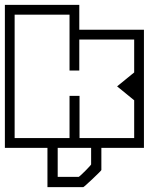

<svg xmlns="http://www.w3.org/2000/svg" viewBox="-40 -606 610 787"><path d="M245 -213Q245 -213 248 -213Q251 -213 255.5 -213Q260 -213 265 -213Q270.5 -213 275.2 -213Q280 -213 283 -213Q286 -213 286 -213Q286 -205 286 -185.2Q286 -165.5 286 -141Q286 -116.5 286 -93.2Q286 -70 286 -55Q286 -40 286 -40Q286 -40 286 -40Q286 -40 286 -40Q286 -40 286 -40Q286 -40 302.2 -40Q318.5 -40 344 -40Q369.5 -40 398 -40Q426.5 -40 452 -40Q477.5 -40 493.8 -40Q510 -40 510 -40Q510 -40 510 -40Q510 -40 510 -40Q510 -40 510 -40Q510 -40 510 -55.8Q510 -71.5 510 -89.8Q510 -108 510 -115Q510 -120.5 510 -125.8Q510 -131 510 -138.8Q510 -146.5 510 -158.5Q510 -170.5 510 -189Q510 -189 510 -189Q510 -189 510 -189Q510 -189 510 -189Q510 -189 510 -199.5Q510 -210 510 -224Q510 -238 510 -248.5Q510 -259 510 -259H550Q550 -234.5 550 -204.8Q550 -175 550 -141.8Q550 -108.5 550 -72.8Q550 -37 550 0Q550 0 550 0Q550 0 550 0Q550 0 550 0Q550 0 550 0Q550 0 550 0Q550 0 550 0Q550 0 550 0Q550 0 550 0Q550 0 528.5 0Q507 0 473 0Q439 0 400.5 0Q362 0 327.2 0Q292.5 0 269.8 0Q247 0 245 0Q245 0 245 0Q245 0 245 0Q245 0 245 0Q245 0 245 0Q245 0 245 0Q245 0 245 0Q245 0 245 0Q245 0 245 -6Q245 -12 245 -20Q245 -28 245 -34Q245 -40 245 -40Q245 -40 245 -40Q245 -40 245 -40Q245 -40 245 -40Q245 -60 245 -79.8Q245 -99.5 245 -118.2Q245 -137 245 -154Q245 -171 245 -186Q245 -201 245 -213ZM-20 -279H20Q20 -279 20 -261.8Q20 -244.5 20 -217.2Q20 -190 20 -159.5Q20 -129 20 -101.8Q20 -74.5 20 -57.2Q20 -40 20 -40Q20 -40 20 -40Q20 -40 20 -40Q20 -40 20 -40Q20 -40 20 -40Q20 -40 20 -40Q20 -40 20 -40Q20 -40 20 -40Q20 -40 20 -40Q20 -40 20 -40Q20 -40 20 -40Q20 -40 20 -40Q20 -40 20 -40Q20 -40 20 -40Q20 -40 38.2 -40Q56.5 -40 85.2 -40Q114 -40 146 -40Q178 -40 206.8 -40Q235.5 -40 253.8 -40Q272 -40 272 -40Q272 -30.5 272 -20.2Q272 -10 272 0Q272 0 272 0Q272 0 272 0Q272 0 272 0Q272 0 272 0Q272 0 272 0Q272 0 251 0Q230 0 196.8 0Q163.5 0 126 0Q88.5 0 55.2 0Q22 0 1 0Q-20 0 -20 0Q-20 0 -20 0Q-20 0 -20 0Q-20 0 -20 0Q-20 0 -20 0Q-20 0 -20 -20.2Q-20 -40.5 -20 -72.2Q-20 -104 -20 -139.5Q-20 -175 -20 -206.8Q-20 -238.5 -20 -258.8Q-20 -279 -20 -279ZM-20 -288V-586Q-20 -586 -4.5 -586Q11 -586 34.2 -586Q57.5 -586 81 -586Q104.5 -586 121 -586Q137.5 -586 139 -586Q139 -586 139 -586Q139 -586 139 -586Q139 -586 139 -586Q139 -586 139 -586Q139 -586 139 -586Q139 -586 139 -586Q139 -586 139 -586Q139 -586 139 -586Q139 -586 139 -586Q139 -586 139 -586Q140.5 -586 155.5 -586Q170.5 -586 192.2 -586Q214 -586 235.2 -586Q256.5 -586 270.8 -586Q285 -586 285 -586V-484Q306 -484 327 -484Q348 -484 369 -484Q390 -484 411 -484Q411 -484 425 -484Q439 -484 459.8 -484Q480.5 -484 501.2 -484Q522 -484 536 -484Q550 -484 550 -484Q550 -484 550 -484Q550 -484 550 -484Q550 -484 550 -484Q550 -484 550 -484V-287H510V-444Q510 -444 510 -444Q510 -444 510 -444Q510 -444 510 -444Q510 -444 510 -444Q510 -444 510 -444Q510 -444 510 -444Q510 -444 510 -444Q510 -444 493.8 -444Q477.5 -444 452 -444Q426.5 -444 397.8 -444Q369 -444 343.2 -444Q317.5 -444 301.2 -444Q285 -444 285 -444Q285 -444 285 -444Q285 -444 285 -444Q285 -444 285 -444Q285 -444 285 -431.2Q285 -418.5 285 -399.5Q285 -380.5 285 -361.5Q285 -342.5 285 -329.8Q285 -317 285 -317Q285 -317 275 -317Q265 -317 265 -317Q265 -317 255 -317Q245 -317 245 -317Q245 -317 245 -340.2Q245 -363.5 245 -397.5Q245 -431.5 245 -465.5Q245 -499.5 245 -522.8Q245 -546 245 -546Q245 -546 245 -546Q245 -546 245 -546Q245 -546 229 -546Q213 -546 192 -546Q171 -546 155 -546Q139 -546 139 -546Q139 -546 121 -546Q103 -546 79.5 -546Q56 -546 38 -546Q20 -546 20 -546Q20 -546 20 -546Q20 -546 20 -546V-288ZM440 -252Q440 -252 440 -252Q440 -252 440 -252Q440 -252 450.5 -260.5Q461 -269 475 -280.5Q489 -292 499.5 -300.5Q510 -309 510 -309V-359H529H550Q550 -359 550 -337.5Q550 -316 550 -284Q550 -252 550 -220Q550 -188 550 -166.5Q550 -145 550 -145H529H510V-195Q510 -195 499.5 -203.5Q489 -212 475 -223.5Q461 -235 450.5 -243.5Q440 -252 440 -252Q440 -252 440 -252Q440 -252 440 -252ZM-20 -358H20Q20 -330.5 20 -314Q20 -297.5 20 -282.2Q20 -267 20 -243Q20 -243 20 -243Q20 -243 20 -243Q20 -243 20 -243Q20 -243 20 -243Q20 -218 20 -205Q20 -192 20 -183.2Q20 -174.5 20 -162.8Q20 -151 20 -128H-20ZM375.5 -6V30V91Q375.5 92 364.8 102.8Q354 113.5 339.8 127Q325.5 140.5 314 150.8Q302.5 161 301.5 161Q301.5 161 301.5 161Q301.5 161 301.5 161Q301.5 161 301.5 161Q301.5 161 301.5 161Q301.5 161 286.8 161Q272 161 250 161Q228 161 206 161Q184 161 169.2 161Q154.5 161 154.5 161V-6H196.5Q196.5 16 196.5 36Q196.5 56 196.5 76.2Q196.5 96.5 196.5 119Q196.5 119 196.5 119Q196.5 119 196.5 119Q196.5 119 209.5 119Q222.5 119 239.5 119Q256.5 119 269.5 119Q282.5 119 282.5 119Q283.5 119 291.5 111.8Q299.5 104.5 309.2 94.8Q319 85 326.2 77Q333.5 69 333.5 68V-6Z"/></svg>

Font: Honk
Style: Regular
Weight: 400
Designer: Noopur Datye & Yesha Goshar
Foundry: Ek Type
Version: Version 1.000